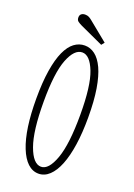

<svg xmlns="http://www.w3.org/2000/svg" viewBox="-129 -694 530 757"><g transform="rotate(20 136.0 -316.0)"><path d="M134 11Q108.5 11 88.2 -8Q68 -27 53.8 -62.8Q39.5 -98.5 32.2 -149.2Q25 -200 25 -263.5Q25 -333 33 -383Q41 -433 55.5 -464.8Q70 -496.5 90 -511.5Q110 -526.5 134 -526.5Q157.5 -526.5 177.2 -511.5Q197 -496.5 211.8 -464.8Q226.5 -433 234.8 -383Q243 -333 243 -263.5Q243 -200 235.5 -149.2Q228 -98.5 213.8 -62.8Q199.5 -27 179.2 -8Q159 11 134 11ZM134 -18Q166 -18 188 -79Q210 -140 210 -263.5Q210 -384.5 188 -441Q166 -497.5 134 -497.5Q101 -497.5 78.8 -441Q56.5 -384.5 56.5 -263.5Q56.5 -140 78.8 -79Q101 -18 134 -18ZM193 -551 96 -595.5Q84.5 -601 78 -606Q71.5 -611 71.5 -622Q71.5 -632 77.8 -636.8Q84 -641.5 93.5 -641.5Q102.5 -641.5 109 -638.2Q115.5 -635 122 -629.5L203 -563.5Z"/></g></svg>

Font: Imbue Thin
Style: Regular
Weight: 100
Designer: Tyler Finck
Foundry: Etcetera Type Company
Version: Version 1.102